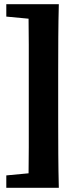

<svg xmlns="http://www.w3.org/2000/svg" viewBox="-20 -735 400 914"><path d="M260 -715Q258 -638 257.5 -558Q257 -478 257 -398V-158Q257 -79 257.5 0.5Q258 80 260 159H10V100L116 90Q117 29 117 -33.5Q117 -96 117 -158V-398Q117 -460 117 -522Q117 -584 116 -646L10 -656V-715Z"/></svg>

Font: Source Serif 4 Black
Style: Regular
Weight: 900
Designer: Frank Grießhammer
Foundry: Adobe
Version: Version 4.005;hotconv 1.1.0;makeotfexe 2.6.0